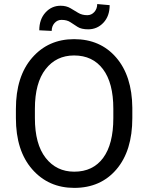

<svg xmlns="http://www.w3.org/2000/svg" viewBox="-20 -913 728 943"><path d="M629.9 -333Q629.9 -172.9 552.2 -81.5Q474.6 9.8 344.7 9.8Q218.3 9.8 138.2 -81.5Q58.1 -172.9 58.1 -333V-377.9Q58.1 -537.6 137.7 -629.2Q217.3 -720.7 343.8 -720.7Q472.7 -720.7 550.5 -630.6Q628.4 -540.5 629.9 -383.8ZM536.6 -378.9Q536.6 -505.9 485.8 -573.2Q435.1 -640.6 343.8 -640.6Q256.3 -640.6 203.9 -573.2Q151.4 -505.9 151.4 -378.9V-333Q151.4 -205.1 204.3 -137.5Q257.3 -69.8 344.7 -69.8Q436.5 -69.8 486.6 -137.5Q536.6 -205.1 536.6 -333ZM457.5 -893.1 518.6 -887.7Q518.6 -834 488 -801.5Q457.5 -769 413.1 -769Q379.9 -769 361.3 -780.8L326.2 -803.7Q309.1 -815.4 282.2 -815.4Q261.7 -815.4 247.8 -799.8Q233.9 -784.2 233.9 -761.2L172.9 -764.2Q172.9 -817.9 203.1 -851.3Q233.4 -884.8 277.8 -884.8Q305.7 -884.8 325.9 -872.8Q346.2 -860.8 363.8 -850.1Q382.8 -838.4 408.7 -838.4Q429.2 -838.4 443.4 -854.2Q457.5 -870.1 457.5 -893.1Z"/></svg>

Font: Roboto21382017
Style: Regular
Weight: 400
Designer: Christian Robertson
Foundry: Google
Version: Version 2.138; 2017